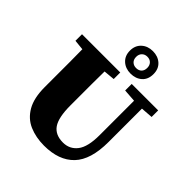

<svg xmlns="http://www.w3.org/2000/svg" viewBox="-245 -1048 1221 1221"><g transform="rotate(45 366.0 -437.5)"><path d="M472 -593V-652H710V-593L629 -587V-287Q629 -127 558.5 -53.5Q488 20 355 20Q281 20 222 -5.5Q163 -31 129 -90Q95 -149 95 -247V-356Q95 -413 95 -470.5Q95 -528 94 -586L25 -593V-652H369V-593L294 -586Q293 -529 293 -471.5Q293 -414 293 -356V-280Q293 -171 325 -125Q357 -79 426 -79Q486 -79 522 -125.5Q558 -172 558 -277V-587ZM420 -693Q374 -693 344 -720.5Q314 -748 314 -794Q314 -840 344 -867.5Q374 -895 420 -895Q466 -895 496 -868Q526 -841 526 -794Q526 -746 496 -719.5Q466 -693 420 -693ZM420 -743Q443 -743 456.5 -756.5Q470 -770 470 -794Q470 -817 456.5 -831Q443 -845 420 -845Q398 -845 384 -831Q370 -817 370 -794Q370 -770 384 -756.5Q398 -743 420 -743Z"/></g></svg>

Font: Source Serif Pro Black
Style: Regular
Weight: 900
Designer: Frank Grießhammer
Foundry: Adobe Systems Incorporated
Version: Version 3.001;hotconv 1.0.111;makeotfexe 2.5.65597